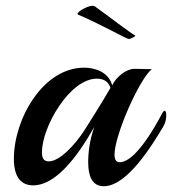

<svg xmlns="http://www.w3.org/2000/svg" viewBox="-20 -638 595 664"><path d="M545 -201C552 -213 555 -227 555 -238C555 -248 553 -255 549 -255C547 -255 545 -253 542 -248C510 -187 445 -77 394 -77C382 -77 376 -86 376 -103C376 -170 461 -363 505 -399C502 -399 499 -399 495 -399C480 -399 456 -400 445 -400C418 -400 383 -374 368 -343C355 -391 305 -404 271 -404C129 -404 28 -227 28 -89C28 -20 57 3 95 3C170 3 244 -89 306 -199C291 -156 285 -114 285 -77C285 -30 298 6 339 6C420 6 507 -137 545 -201ZM362 -334C358 -327 332 -282 273 -189C239 -136 186 -80 149 -80C132 -80 125 -90 125 -111C125 -199 221 -366 315 -366C337 -366 355 -357 362 -334ZM251 -587C322 -557 419 -503 425 -503C431 -503 449 -512 448 -515C433 -522 357 -581 308 -616C306 -617 303 -618 300 -618C283 -618 248 -598 248 -590C248 -589 249 -588 251 -587Z"/></svg>

Font: Playball
Style: Regular
Weight: 400
Designer: Robert E. Leuschke
Foundry: Robert E. Leuschke
Version: Version 1.001